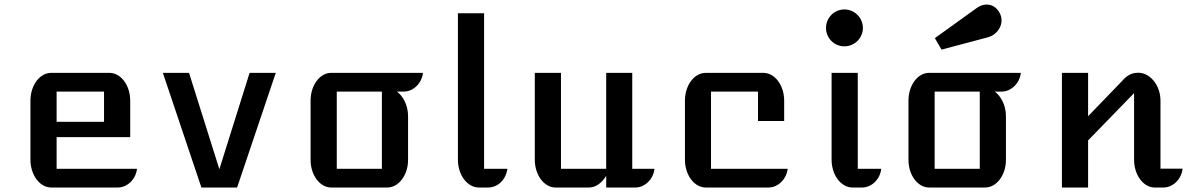

<svg xmlns="http://www.w3.org/2000/svg" viewBox="-20 -836 5305 856"><path d="M115.7 -124C115.7 -55.7 157.2 0 208.5 0H505.4C548.3 0 585.9 -37.6 590.8 -83.5H232.4V-224.6H560.5V-387.2C560.5 -456.1 518.6 -511.2 467.8 -511.2H208.5C157.2 -511.2 115.7 -456.1 115.7 -387.2ZM232.4 -293V-427.7H443.8V-293Z M877.9 0H1037.1L1209.5 -511.2H1092.8L958 -81.5L822.8 -511.2H706.1Z M1364.7 -123C1364.7 -55.2 1406.2 0 1456.5 0H1706.5C1757.3 0 1799.3 -55.2 1799.3 -123V-317.9C1799.3 -369.6 1774.9 -409.2 1749.5 -427.7H1780.3C1823.2 -427.7 1860.8 -465.3 1865.7 -511.2H1456.5C1406.2 -511.2 1364.7 -456.5 1364.7 -387.2ZM1481.4 -83.5V-427.7H1682.6V-83.5Z M2021.5 -124C2021.5 -55.7 2063.5 0 2114.7 0H2155.8C2197.3 0 2234.4 -31.2 2242.2 -83.5H2138.2V-776.9H2021.5Z M2364.3 -124C2364.3 -55.7 2405.8 0 2457 0H2606C2635.3 0 2663.6 -20 2682.6 -52.2V0H2812.5C2855.5 0 2893.1 -37.6 2897.9 -83.5H2798.8V-511.2H2682.6V-83.5H2481V-511.2H2364.3Z M3033.7 -124C3033.7 -55.7 3075.2 0 3126.5 0H3406.2C3449.2 0 3486.8 -37.6 3491.7 -83.5H3149.9V-427.7H3359.4V-296.4H3476.1V-387.2C3476.1 -456.1 3434.1 -511.2 3383.3 -511.2H3126.5C3075.2 -511.2 3033.7 -456.1 3033.7 -387.2Z M3744.6 -629.4C3789.6 -629.4 3827.1 -666 3827.1 -711.4C3827.1 -756.8 3790 -793.9 3744.6 -793.9C3699.2 -793.9 3662.6 -756.8 3662.6 -711.4C3662.6 -666 3699.2 -629.4 3744.6 -629.4ZM3687.5 -124C3687.5 -55.7 3729.5 0 3780.8 0H3823.7C3866.7 0 3904.3 -37.6 3908.7 -83.5H3804.2V-511.2H3687.5Z M4030.3 -123C4030.3 -55.2 4071.8 0 4122.1 0H4372.1C4422.9 0 4464.8 -55.2 4464.8 -123V-317.9C4464.8 -369.6 4440.4 -409.2 4415 -427.7H4445.8C4488.8 -427.7 4526.4 -465.3 4531.2 -511.2H4122.1C4071.8 -511.2 4030.3 -456.5 4030.3 -387.2ZM4147 -83.5V-427.7H4348.1V-83.5ZM4177.7 -614.7 4384.8 -669.9C4428.2 -681.6 4459 -729.5 4439 -773.9C4419.4 -816.4 4375 -829.1 4334 -799.8L4147.9 -666Z M4714.4 0H4831.1V-210L5036.1 -420.9V-124C5036.1 -55.7 5077.1 0 5128.9 0H5167C5210 0 5247.6 -37.6 5252.4 -84H5153.8V-387.7C5153.8 -456.5 5106.9 -511.7 5054.7 -511.7C5023.4 -511.7 5002.4 -498 4981.9 -474.1L4831.1 -317.9V-511.2H4714.4Z"/></svg>

Font: Atomic Age
Style: Regular
Weight: 400
Designer: James Grieshaber
Foundry: James Grieshaber
Version: Version 1.002